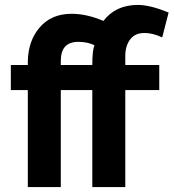

<svg xmlns="http://www.w3.org/2000/svg" viewBox="-20 -760 705 780"><path d="M567 -626Q528 -626 508.5 -599.5Q489 -573 489 -533V-496H627V-394H489V0H355V-394H227V0H93V-394H24V-496H93V-509Q94 -594 141.5 -649Q189 -704 271 -704Q332 -704 400 -675Q450 -740 540 -740Q590 -740 665 -709L639 -608Q601 -626 567 -626ZM355 -496Q355 -558 364 -576Q336 -590 298 -590Q227 -590 227 -513V-496Z"/></svg>

Font: Raleway
Style: Bold
Weight: 700
Designer: Matt McInerney, Pablo Impallari, Rodrigo Fuenzalida
Foundry: Matt McInerney, Pablo Impallari, Rodrigo Fuenzalida
Version: Version 3.000